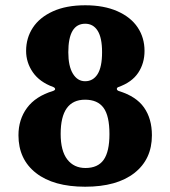

<svg xmlns="http://www.w3.org/2000/svg" viewBox="-20 -698 646 728"><path d="M50 -185.2Q50 -245 82.5 -289Q115 -333 180.8 -353Q189 -356 189 -360Q189 -365 182 -368Q130 -387 104.5 -424Q79 -461 79 -504.9Q79 -554 104.5 -593Q130 -632 180.5 -655Q231 -678 303.1 -678Q374 -678 425 -655.5Q476 -633 502 -594Q528 -555 528 -505Q528 -458 504 -422Q480 -386 429 -368Q426 -367 424.5 -365Q423 -363 423 -361Q423 -356 430 -353Q496 -333 526 -290.5Q556 -248 556 -185Q556 -94 489.5 -42Q423 10 303 10Q183 10 116.5 -42Q50 -94 50 -185.2ZM395 -189.6Q395 -258.8 372.5 -289.4Q350 -320 302.5 -320Q210 -320 210 -190.4Q210 -126 235.1 -93.5Q260.3 -61 304 -61Q351 -61 373 -92Q395 -123 395 -189.6ZM367 -500.3Q367 -555 350.2 -581.5Q333.5 -608 303 -608Q239 -608 239 -499.9Q239 -447.1 256.4 -418.6Q273.9 -390 302.7 -390Q333 -390 350 -416.9Q367 -443.8 367 -500.3Z"/></svg>

Font: Raigarh
Style: Regular
Weight: 400
Designer: jaikishan Patel
Foundry: MagicType
Version: Version 1.000;FEAKit 1.0